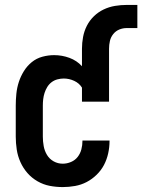

<svg xmlns="http://www.w3.org/2000/svg" viewBox="-20 -752 578 780"><path d="M235 8Q208 8 182 3Q156 -2 132.5 -15.5Q109 -29 91.5 -49Q74 -69 63 -93.5Q52 -118 48 -144.5Q44 -171 44 -197V-323Q44 -347 46.5 -371.5Q49 -396 56.5 -419Q64 -442 77 -463Q90 -484 109 -499.5Q128 -515 152 -521.5Q176 -528 200 -528Q232 -528 262 -517Q292 -506 313 -483V-554Q313 -578 317.5 -602Q322 -626 333 -647.5Q344 -669 361.5 -686Q379 -703 401 -713.5Q423 -724 447 -728Q471 -732 495 -732H538V-638H495Q479 -638 464.5 -632Q450 -626 440 -613.5Q430 -601 426.5 -585.5Q423 -570 423 -554V-339H313V-396Q302 -414 281.5 -423.5Q261 -433 239 -433Q226 -433 213 -429.5Q200 -426 189.5 -418Q179 -410 172 -398.5Q165 -387 161 -374.5Q157 -362 155.5 -349Q154 -336 154 -323V-197Q154 -178 157.5 -158.5Q161 -139 171 -122.5Q181 -106 198 -96.5Q215 -87 235 -87Q252 -87 268.5 -94Q285 -101 295.5 -114.5Q306 -128 310.5 -145Q315 -162 315 -180V-181H425V-179Q425 -154 419.5 -129Q414 -104 402.5 -82Q391 -60 372.5 -42Q354 -24 332 -12.5Q310 -1 285 3.5Q260 8 235 8Z"/></svg>

Font: Iosevka QP
Style: Bold
Weight: 700
Designer: Belleve Invis
Foundry: Belleve Invis
Version: Version 20.0.0; ttfautohint (v1.8.4)